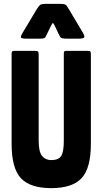

<svg xmlns="http://www.w3.org/2000/svg" viewBox="-20 -963 530 993"><path d="M239 -820 225 -791Q217 -774 213 -768.5Q209 -763 184 -763H117Q88 -763 88 -771Q88 -779 98 -795L171 -917Q181 -932 187.5 -937.5Q194 -943 219 -943H290Q308 -943 315 -940.5Q322 -938 326 -931.5Q330 -925 337 -914L408 -795Q418 -778 416 -770.5Q414 -763 384 -763H330Q310 -763 302 -765Q294 -767 290.5 -773.5Q287 -780 280 -794L266 -824Q256 -846 252.5 -843.5Q249 -841 239 -820ZM53 -700H160Q173 -700 176.5 -696.5Q180 -693 180 -679V-235Q180 -178 197.5 -156.5Q215 -135 245 -135Q283 -135 296.5 -156.5Q310 -178 310 -235V-685Q310 -694 312.5 -697Q315 -700 324 -700H432Q445 -700 447.5 -696.5Q450 -693 450 -680V-220Q450 -93 402 -41.5Q354 10 245 10Q136 10 88 -41.5Q40 -93 40 -220V-685Q40 -693 42.5 -696.5Q45 -700 53 -700Z"/></svg>

Font: Railroad Gothic CC
Style: Bold
Weight: 700
Designer: indestructible type*
Foundry: Cowboy Collective
Version: Version 1.000